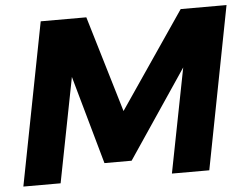

<svg xmlns="http://www.w3.org/2000/svg" viewBox="-50 -762 1055 824"><g transform="rotate(-5 477.0 -350.0)"><path d="M819 0H658L746 -449.5L490.5 -70H373.5L266.5 -450.5L178.5 0H18L154 -700H350.5L474.5 -285.5L757 -700H954.5Z"/></g></svg>

Font: Argentum Sans
Style: Bold Italic
Weight: 700
Italic angle: -11°
Designer: Julieta Ulanovsky (font), Cristiano Sobral (main changes and remaster)
Foundry: Julieta Ulanovsky (font), Cristiano Sobral (main changes and remaster)
Version: Version 2.007;June 15, 2022;FontCreator 14.0.0.2814 64-bit; 